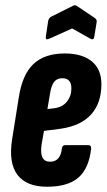

<svg xmlns="http://www.w3.org/2000/svg" viewBox="-20 -703 405 729"><path d="M159 6Q80 6 46 -39.5Q12 -85 26 -174L51 -331Q64 -419 106.5 -459.5Q149 -500 226 -500Q292 -500 328.5 -470Q365 -440 365 -383Q365 -312 326 -268.5Q287 -225 209 -214L147 -206L138 -155Q128 -89 170 -89Q210 -89 215 -140Q217 -152 228 -152H315Q327 -152 326 -139Q318 -64 278 -29Q238 6 159 6ZM160 -289 186 -292Q217 -296 234 -317Q251 -338 251 -367Q251 -406 217 -406Q196 -406 185 -391.5Q174 -377 169 -342ZM167 -556Q152 -549 154 -564L163 -624Q166 -635 173 -639L257 -681Q264 -685 271 -681L338 -636Q349 -629 347 -619L338 -564Q336 -549 323 -556L254 -595Z"/></svg>

Font: Sofia Sans Extra Condensed ExtraBold
Style: Italic
Weight: 800
Italic angle: -9°
Designer: Botio Nikoltchev, Ani Petrova
Foundry: lettersoup
Version: Version 4.101; ttfautohint (v1.8.4.7-5d5b)